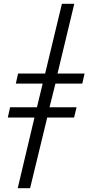

<svg xmlns="http://www.w3.org/2000/svg" viewBox="-20 -803 465 1008"><path d="M73 185 161 -186H21L33 -240H174L204 -364H63L75 -417H217L305 -783H370L282 -417H424L412 -364H271L240 -240H382L369 -186H228L138 185Z"/></svg>

Font: Ubuntu Sans Condensed
Style: Italic
Weight: 400
Width: 3
Italic angle: -13.5°
Designer: Dalton Maag Ltd
Foundry: Dalton Maag Ltd
Version: Version 1.006; ttfautohint (v1.8.4.7-5d5b)